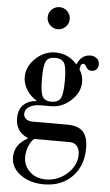

<svg xmlns="http://www.w3.org/2000/svg" viewBox="-67 -775 652 1143"><g transform="rotate(5 259.0 -203.5)"><path d="M240 326Q156 326 99.5 284.5Q43 243 43 181Q43 105 120 63V59Q47 28 47 -52Q47 -154 156 -165Q118 -187 94.5 -223.5Q71 -260 71 -301Q71 -364 123 -413Q175 -462 242 -462Q318 -462 371 -402Q396 -462 450 -462Q474 -462 489 -448.5Q504 -435 504 -414Q504 -395 493 -383.5Q482 -372 463 -372Q451 -372 443 -378Q435 -384 432 -390.5Q429 -397 424 -403Q419 -409 411 -409Q395 -409 392 -375Q414 -339 414 -301Q414 -239 361.5 -190Q309 -141 242 -141H179Q139 -141 113 -125Q87 -109 87 -82Q87 -63 101.5 -51.5Q116 -40 142 -40H349Q413 -40 442.5 -9Q472 22 472 90Q472 196 408 261Q344 326 240 326ZM249 296Q321 296 376 246.5Q431 197 431 132Q431 99 415 80.5Q399 62 370 62H159Q141 76 128 108Q115 140 115 172Q115 226 153 261Q191 296 249 296ZM241 -168Q283 -168 297 -195Q311 -222 311 -300Q311 -377 297 -403.5Q283 -430 241 -430Q201 -430 187.5 -404Q174 -378 174 -300Q174 -222 187.5 -195Q201 -168 241 -168ZM195.5 -620.5Q176 -640 176 -667Q176 -694 195.5 -713.5Q215 -733 242 -733Q269 -733 288.5 -713.5Q308 -694 308 -667Q308 -640 288.5 -620.5Q269 -601 242 -601Q215 -601 195.5 -620.5Z"/></g></svg>

Font: Libre Bodoni
Style: Regular
Weight: 400
Designer: Pablo Impallari, Rodrigo Fuenzalida
Foundry: Pablo Impallari, Rodrigo Fuenzalida
Version: Version 1.001